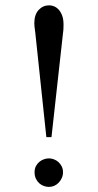

<svg xmlns="http://www.w3.org/2000/svg" viewBox="-20 -698 373 732"><path d="M220.2 -41.5Q220.2 -29.8 215.8 -19.8Q211.4 -9.8 204.1 -2Q196.8 5.9 187 10.3Q177.2 14.6 166.5 14.6Q158.2 14.6 148.4 11.5Q138.7 8.3 130.6 1.5Q122.6 -5.4 117.2 -16.1Q111.8 -26.9 111.8 -41.5Q111.8 -54.7 116.9 -64.5Q122.1 -74.2 129.9 -80.8Q137.7 -87.4 147.5 -90.8Q157.2 -94.2 166.5 -94.2Q175.8 -94.2 185.5 -90.6Q195.3 -86.9 202.9 -80.1Q210.4 -73.2 215.3 -63.5Q220.2 -53.7 220.2 -41.5ZM222.2 -604.5Q222.2 -598.6 221.9 -590.1Q221.7 -581.5 220.2 -571.8L176.3 -175.3H156.7L114.7 -571.8Q112.3 -588.9 111.6 -596.2Q110.8 -603.5 110.8 -608.9Q110.8 -642.1 127.2 -659.9Q143.6 -677.7 167.5 -677.7Q176.8 -677.7 186.3 -673.8Q195.8 -669.9 203.9 -661.1Q211.9 -652.3 217 -638.4Q222.2 -624.5 222.2 -604.5Z"/></svg>

Font: Campania
Style: Regular
Weight: 400
Version: Version 2.009